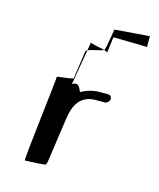

<svg xmlns="http://www.w3.org/2000/svg" viewBox="-76 -495 453 548"><g transform="rotate(15 150.5 -221.0)"><path d="M74 -257C76 -255 44 -3 48 -3C52 -3 106 -5 108 -7C110 -9 111 -12 112 -16L131 -149C137 -191 154 -222 199 -222H225C231 -222 238 -228 239 -234C240 -241 236 -247 229 -247H203C183 -247 162 -240 149 -232C149 -234 144 -244 141 -248C136 -254 127 -253 121 -248L139 -353C137 -352 134 -350 134 -349L122 -266C121 -262 72 -259 74 -257ZM139 -353C150 -358 177 -362 185 -366C171 -370 145 -374 143 -377ZM185 -366C191 -364 195 -363 195 -361L201 -408C201 -408 291 -407 301 -406C300 -410 302 -444 300 -438L198 -430C197 -427 189 -368 185 -366ZM301 -406C302 -406 301 -406 301 -406Z"/></g></svg>

Font: FailCity
Style: OBL
Weight: 400
Version: Version 1